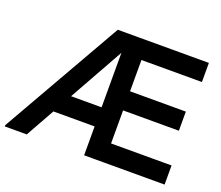

<svg xmlns="http://www.w3.org/2000/svg" viewBox="-133 -869 1196 1038"><g transform="rotate(20 464.5 -350.0)"><path d="M-17 0 -16 -8 379 -700H494L490 -679L110 0ZM136 -166 170 -276H506V-166ZM440 0V-700H555V0ZM499 0V-110H903V0ZM499 -300V-410H876V-300ZM499 -590V-700H903V-590Z"/></g></svg>

Font: Fustat
Style: Bold
Weight: 700
Designer: Mohamed Gaber, Khaled Hosny, Laura Garcia Mut
Foundry: Kief Type Foundry, Alif Type Foundry, Hard Type Foundry
Version: Version 1.007